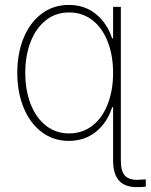

<svg xmlns="http://www.w3.org/2000/svg" viewBox="-20 -558 608 775"><path d="M436.5 88.9V-125H432.6Q413.1 -63 367.2 -26.1Q321.3 10.7 257.8 10.7Q195.8 10.7 148.7 -24.7Q101.6 -60.1 75.7 -122.6Q49.8 -185.1 49.8 -263.7Q49.8 -342.8 75.4 -405Q101.1 -467.3 148.2 -502.7Q195.3 -538.1 257.8 -538.1Q321.8 -538.1 366.9 -501.5Q412.1 -464.8 432.6 -403.3H436.5V-530.3H467.8V88.9Q467.8 132.3 483.4 150.1Q499 168 535.2 168Q544.9 168 568.4 166V195.3Q556.6 197.3 532.2 197.3Q483.9 197.3 460.2 170.9Q436.5 144.5 436.5 88.9ZM436.5 -263.7Q436.5 -333.5 415 -389.2Q393.6 -444.8 353.3 -476.3Q313 -507.8 258.8 -507.8Q205.1 -507.8 165 -476.1Q125 -444.3 103.5 -388.9Q82 -333.5 82 -263.7Q82 -194.3 103.5 -138.7Q125 -83 165 -51.3Q205.1 -19.5 258.8 -19.5Q313 -19.5 353.3 -51Q393.6 -82.5 415 -138.2Q436.5 -193.8 436.5 -263.7Z"/></svg>

Font: Pretendard GOV Thin
Style: Regular
Weight: 100
Designer: Base glyphs from Inter by Rasmus Andersson; Hangeul glyphs from Noto Sans CJK(Source Han Sans) by Jang Soo-young and Kan
Foundry: Kil Hyung-jin
Version: Version 1.309